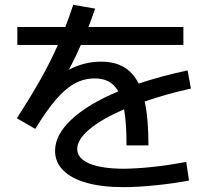

<svg xmlns="http://www.w3.org/2000/svg" viewBox="-20 -769 904 795"><path d="M493.7 -316.4Q401.4 -276.4 350.6 -233.9Q299.8 -191.4 299.8 -152.3Q299.8 -113.3 349.6 -92Q399.4 -70.8 492.2 -70.3Q608.9 -71.8 751 -98.6L762.7 -21.5Q698.7 -9.3 623.5 -1.7Q548.3 5.9 490.2 5.9Q402.3 5.9 338.9 -12Q275.4 -29.8 241.7 -63.7Q208 -97.7 208 -144.5Q208 -210.9 276.4 -274.7Q344.7 -338.4 469.7 -390.6Q454.1 -418.5 430.2 -431.4Q406.2 -444.3 372.1 -444.3Q328.6 -444.3 290.3 -423.8Q252 -403.3 212.4 -357.7Q172.9 -312 126 -235.4L49.8 -279.3Q108.9 -371.1 148.7 -441.9Q188.5 -512.7 219.7 -583H51.8V-657.2H250.5Q265.1 -694.8 283.2 -749L374 -733.4Q360.4 -693.8 346.2 -657.2H739.3V-583H314.9Q295.9 -539.1 265.6 -480.5Q329.1 -513.7 398.4 -513.7Q454.1 -513.7 492.4 -491.5Q530.8 -469.2 554.2 -422.9Q648.9 -454.6 756.8 -477.5L770.5 -402.3Q666.5 -379.4 579.1 -348.6Q594.7 -278.3 594.7 -167H503.9Q503.9 -261.2 493.7 -316.4Z"/></svg>

Font: Pretendard GOV Medium
Style: Regular
Weight: 500
Designer: Base glyphs from Inter by Rasmus Andersson; Hangeul glyphs from Noto Sans CJK(Source Han Sans) by Jang Soo-young and Kan
Foundry: Kil Hyung-jin
Version: Version 1.309